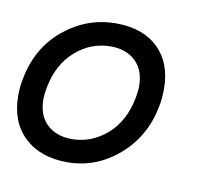

<svg xmlns="http://www.w3.org/2000/svg" viewBox="-99 -538 606 519"><g transform="rotate(10 203.5 -278.0)"><path d="M115 -81.2Q41.2 -81.2 -2.5 -122.5Q-46.2 -163.8 -46.2 -236.2Q-46.2 -262.5 -41.2 -283.8Q-25 -370 38.1 -421.9Q101.2 -473.8 181.2 -473.8Q255 -473.8 296.9 -433.1Q338.8 -392.5 338.8 -321.2Q338.8 -295 333.8 -271.2Q317.5 -187.5 255.6 -134.4Q193.8 -81.2 115 -81.2ZM271.2 -317.5Q271.2 -361.2 245.6 -385.6Q220 -410 177.5 -410Q123.8 -410 81.2 -373.1Q38.8 -336.2 26.2 -271.2Q22.5 -252.5 22.5 -237.5Q22.5 -193.8 48.1 -169.4Q73.8 -145 116.2 -145Q170 -145 212.5 -181.9Q255 -218.8 267.5 -283.8Q271.2 -302.5 271.2 -317.5Z"/></g></svg>

Font: Cambay
Style: Italic
Weight: 400
Italic angle: -11°
Designer: Pooja Saxena
Foundry: Pooja Saxena
Version: Version 1.019;PS 001.019;hotconv 1.0.70;makeotf.lib2.5.58329